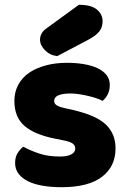

<svg xmlns="http://www.w3.org/2000/svg" viewBox="-20 -764 532 801"><path d="M462 -145Q462 -69 405 -26Q348 17 237 17Q195 17 159 11Q123 5 97.5 -7.5Q72 -20 57.5 -39Q43 -58 43 -84Q43 -108 53 -124.5Q63 -141 77 -152Q106 -136 143.5 -123.5Q181 -111 230 -111Q261 -111 277.5 -120Q294 -129 294 -144Q294 -158 282 -166Q270 -174 242 -179L212 -185Q125 -202 82.5 -238.5Q40 -275 40 -343Q40 -380 56 -410Q72 -440 101 -460Q130 -480 170.5 -491Q211 -502 260 -502Q297 -502 329.5 -496.5Q362 -491 386 -480Q410 -469 424 -451.5Q438 -434 438 -410Q438 -387 429.5 -370.5Q421 -354 408 -343Q400 -348 384 -353.5Q368 -359 349 -363.5Q330 -368 310.5 -371Q291 -374 275 -374Q242 -374 224 -366.5Q206 -359 206 -343Q206 -332 216 -325Q226 -318 254 -312L285 -305Q381 -283 421.5 -244.5Q462 -206 462 -145ZM309 -744Q361 -744 384.5 -724Q408 -704 408 -676Q408 -650 394 -632.5Q380 -615 348 -598L219 -530Q189 -533 168 -554Q147 -575 147 -599Q147 -611 153 -623Q159 -635 173 -645Z"/></svg>

Font: Baloo Bhai
Style: Regular
Weight: 400
Designer: Supriya Tembe, Noopur Datye and Ek Type
Foundry: Ek Type
Version: Version 1.443;PS 1.000;hotconv 16.6.51;makeotf.lib2.5.65220;